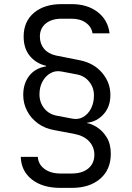

<svg xmlns="http://www.w3.org/2000/svg" viewBox="-20 -760 640 934"><path d="M274 154Q187 154 135 113Q83 72 81 3H164Q166 39 196 61.5Q226 84 274 84H329Q380 84 409.5 59.5Q439 35 439 -7Q439 -45 413.5 -72.5Q388 -100 340 -109L244 -127Q198 -135 164 -160Q130 -185 111.5 -221Q93 -257 93 -298Q93 -354 122.5 -391.5Q152 -429 204 -437V-440Q156 -451 125.5 -487.5Q95 -524 95 -582Q95 -655 145 -697.5Q195 -740 280 -740H328Q405 -740 455 -701.5Q505 -663 513 -598H430Q425 -630 397.5 -649.5Q370 -669 328 -669H280Q231 -669 202.5 -645.5Q174 -622 174 -582Q174 -547 194.5 -522.5Q215 -498 252 -490L368 -467Q437 -453 477 -405.5Q517 -358 517 -298Q517 -241 484 -204.5Q451 -168 404 -163V-161Q425 -158 452 -141Q479 -124 499 -92Q519 -60 519 -12Q519 65 467.5 109.5Q416 154 329 154ZM331 -183Q361 -177 385 -191Q409 -205 423 -232.5Q437 -260 437 -296Q437 -334 414 -362.5Q391 -391 354 -398L280 -412Q250 -418 225.5 -404Q201 -390 186.5 -363Q172 -336 172 -301Q172 -262 195 -233Q218 -204 257 -197Z"/></svg>

Font: Pitagon Sans Mono Light
Style: Regular
Weight: 300
Monospace: yes
Designer: Travis Tran
Foundry: Pitagon
Version: Version 1.001; ttfautohint (v1.8.4.7-5d5b);gftools[0.9.26]